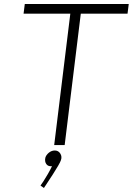

<svg xmlns="http://www.w3.org/2000/svg" viewBox="-20 -720 659 953"><path d="M613 -652H381L301 0H249L329 -652H97L103 -700H619ZM205 63Q209 49 222.5 38Q236 27 252 27Q270 27 279.5 42.5Q289 58 282 76Q280 83 268.5 103Q257 123 242 146Q227 169 214.5 188Q202 207 198 213L181 201Q185 196 195.5 180Q206 164 218 143Q230 122 238 105Q219 107 210 94.5Q201 82 205 63Z"/></svg>

Font: Kulim Park ExtraLight
Style: Italic
Weight: 275
Italic angle: -8°
Designer: Noponies / Dale Sattler
Foundry: Noponies
Version: Version 1.000; ttfautohint (v1.8.3)